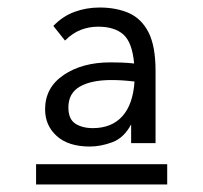

<svg xmlns="http://www.w3.org/2000/svg" viewBox="-20 -648 540 511"><path d="M219 -258Q162 -258 131 -286Q100 -314 100 -357Q100 -415 149.5 -448.5Q199 -482 274 -482Q287 -482 303 -481.5Q319 -481 337 -479Q332 -535 308.5 -556Q285 -577 241 -577Q217 -577 195 -568.5Q173 -560 153 -540L122 -579Q147 -605 178.5 -616.5Q210 -628 245 -628Q290 -628 323.5 -613Q357 -598 375.5 -561.5Q394 -525 394 -459V-267H329V-317Q310 -281 279 -269.5Q248 -258 219 -258ZM162 -362Q162 -331 180.5 -319Q199 -307 227 -307Q277 -307 305.5 -338.5Q334 -370 338 -431Q305 -435 277 -435Q223 -435 192.5 -417.5Q162 -400 162 -362ZM76 -211H425V-157H76Z"/></svg>

Font: Inconsolata Nerd Font Mono
Style: Regular
Weight: 400
Monospace: yes
Designer: Raph Levien, Cyreal, Brenton Simpson
Foundry: Raph Levien, Cyreal, Google
Version: Version 3.000; ttfautohint (v1.8.3);Nerd Fonts 3.0.2